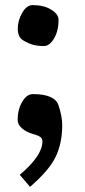

<svg xmlns="http://www.w3.org/2000/svg" viewBox="-20 -516 331 749"><path d="M145.5 35.6Q145.5 23.9 136.5 17.8Q127.4 11.7 106 5.9Q84.5 0 66.7 -14.6Q48.8 -29.3 48.8 -48.8Q48.8 -87.9 66.4 -118.4Q84 -148.9 108.4 -148.9Q193.8 -148.9 208.3 -105.2Q222.7 -61.5 222.7 -28.3Q222.7 42 197.5 95Q172.4 147.9 97.2 212.9L57.1 166Q145.5 91.3 145.5 35.6ZM106.9 -496.1Q151.4 -496.1 179.9 -478.3Q208.5 -460.4 208.5 -438.5Q208.5 -396.5 191.2 -366.5Q173.8 -336.4 150.9 -336.4Q127.9 -336.4 109.9 -341.1Q91.8 -345.7 70.6 -358.4Q49.3 -371.1 49.3 -403.8Q49.3 -436 66.7 -466.1Q84 -496.1 106.9 -496.1Z"/></svg>

Font: NoticiaText-Bold
Style: Bold
Weight: 700
Designer: JM Sole
Foundry: JM Sole
Version: Version 1.003